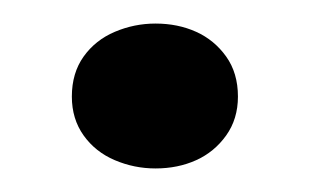

<svg xmlns="http://www.w3.org/2000/svg" viewBox="-20 -128 263 163"><path d="M112 -108Q131 -108 146.5 -101Q162 -94 172 -80Q182 -66 182 -46Q182 -27 172 -13Q162 1 146.5 8Q131 15 112 15Q94 15 77.5 8Q61 1 51 -13Q41 -27 41 -46Q41 -66 51 -80Q61 -94 77.5 -101Q94 -108 112 -108Z"/></svg>

Font: Kalnia
Style: Regular
Weight: 400
Designer: Frida Medrano
Foundry: Frida Medrano
Version: Version 1.105